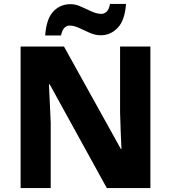

<svg xmlns="http://www.w3.org/2000/svg" viewBox="-20 -949 863 969"><path d="M739 0H519L231 -523H227Q229 -480 231.5 -427.5Q234 -375 236 -330V0H84V-714H303L590 -197H593Q591 -240 589 -289.5Q587 -339 586 -383V-714H739ZM208 -770Q214 -854 249 -891Q284 -928 336 -928Q362 -928 389 -915.5Q416 -903 442.5 -891Q469 -879 493 -879Q505 -879 517.5 -889.5Q530 -900 535 -929H616Q610 -846 574 -808.5Q538 -771 489 -771Q461 -771 433.5 -783Q406 -795 380 -807.5Q354 -820 330 -820Q318 -820 306 -809.5Q294 -799 288 -770Z"/></svg>

Font: Noto Sans Malayalam ExtraBold
Style: Regular
Weight: 800
Designer: Jelle Bosma - Monotype Design Team
Foundry: Monotype Imaging Inc.
Version: Version 2.104; ttfautohint (v1.8.4.7-5d5b)